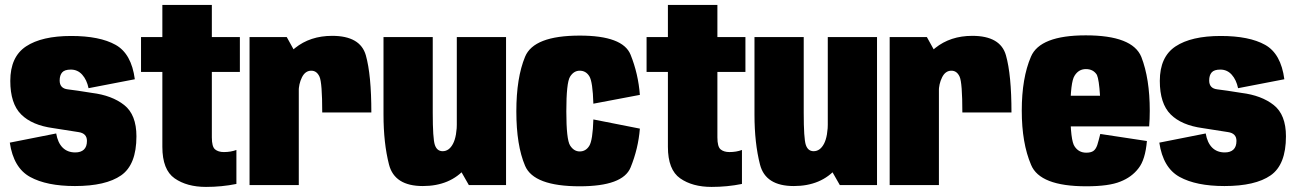

<svg xmlns="http://www.w3.org/2000/svg" viewBox="-20 -746 5222 774"><path d="M282 4Q406.5 4 468.2 -39Q530 -82 530 -196.5Q530 -283.5 480.8 -322.5Q431.5 -361.5 350.5 -371.5Q286 -382 253.2 -385.8Q220.5 -389.5 220.5 -421.5Q220.5 -442.5 230.5 -454Q240.5 -465.5 265.5 -465.5Q293 -465.5 311.5 -444.8Q330 -424 337 -390.5L523.5 -426.5Q510 -529.5 446 -565.2Q382 -601 267 -601Q148.5 -601 85 -559Q21.5 -517 21.5 -420Q21.5 -328.5 65.2 -284.8Q109 -241 194.5 -229.5Q262.5 -218.5 296.5 -213.5Q330.5 -208.5 330.5 -178Q330.5 -154.5 318.2 -143Q306 -131.5 283.5 -131.5Q252 -131.5 232.5 -151Q213 -170.5 206.5 -208L19.5 -171Q34.5 -69.5 101.2 -32.8Q168 4 282 4Z M810.5 7.5Q874 7.5 933 -4.5V-141.5Q910.5 -133 882.5 -133Q860 -133 847 -143.8Q834 -154.5 834 -192V-456H947V-596.5H834V-726H634.5V-596.5H548.5V-456H634.5V-154Q634.5 -61.5 684 -27Q733.5 7.5 810.5 7.5Z M1279 -292.5H1477Q1477 -444.5 1454.8 -523Q1432.5 -601.5 1319 -601.5Q1230.5 -601.5 1169.2 -552.2Q1108 -503 1108 -400.5L1184 -375.5Q1184 -407.5 1197.2 -434.2Q1210.5 -461 1235 -461Q1257 -461 1268 -436.8Q1279 -412.5 1279 -292.5ZM986 0H1184.5V-509L1136 -596.5H986Z M1870 0H2020V-596.5H1821.5V-85ZM1724.5 -596.5H1526V-284Q1526 -169 1548.2 -82.5Q1570.5 4 1684.5 4Q1795 4 1857.5 -68.8Q1920 -141.5 1920 -235.5L1822 -257Q1822 -196.5 1806.2 -166.5Q1790.5 -136.5 1764.5 -136.5Q1741.5 -136.5 1733 -161.8Q1724.5 -187 1724.5 -291.5Z M2317 5Q2491 5 2522 -70.8Q2553 -146.5 2559.5 -227.5L2372 -264.5Q2369.5 -180.5 2355.5 -158Q2341.5 -135.5 2317 -135.5Q2293.5 -135.5 2278.2 -159.5Q2263 -183.5 2263 -297Q2263 -412.5 2278 -436.8Q2293 -461 2317 -461Q2342 -461 2355.8 -438.5Q2369.5 -416 2372 -328L2559.5 -363.5Q2553 -448.5 2522 -525.5Q2491 -602.5 2317 -602.5Q2132 -602.5 2096.8 -517.5Q2061.5 -432.5 2061.5 -297Q2061.5 -160 2096.8 -77.5Q2132 5 2317 5Z M2848.5 7.5Q2912 7.5 2971 -4.5V-141.5Q2948.5 -133 2920.5 -133Q2898 -133 2885 -143.8Q2872 -154.5 2872 -192V-456H2985V-596.5H2872V-726H2672.5V-596.5H2586.5V-456H2672.5V-154Q2672.5 -61.5 2722 -27Q2771.5 7.5 2848.5 7.5Z M3365.5 0H3515.5V-596.5H3317V-85ZM3220 -596.5H3021.5V-284Q3021.5 -169 3043.8 -82.5Q3066 4 3180 4Q3290.5 4 3353 -68.8Q3415.5 -141.5 3415.5 -235.5L3317.5 -257Q3317.5 -196.5 3301.8 -166.5Q3286 -136.5 3260 -136.5Q3237 -136.5 3228.5 -161.8Q3220 -187 3220 -291.5Z M3859.5 -292.5H4057.5Q4057.5 -444.5 4035.2 -523Q4013 -601.5 3899.5 -601.5Q3811 -601.5 3749.8 -552.2Q3688.5 -503 3688.5 -400.5L3764.5 -375.5Q3764.5 -407.5 3777.8 -434.2Q3791 -461 3815.5 -461Q3837.5 -461 3848.5 -436.8Q3859.5 -412.5 3859.5 -292.5ZM3566.5 0H3765V-509L3716.5 -596.5H3566.5Z M4359 5V-130.5Q4329 -130.5 4312.5 -155Q4295 -178 4295 -299.5Q4295 -415.5 4312 -441Q4328.5 -467.5 4357.5 -467.5Q4387.5 -467.5 4402 -444Q4410.5 -424.5 4414.5 -360H4278.5V-236.5H4612.5Q4615 -265.5 4615 -299.5Q4615 -429 4581 -516.5Q4545.5 -603.5 4357 -603.5Q4172.5 -603.5 4136 -517.5Q4099 -431.5 4099 -300Q4099 -169 4136.5 -81.5Q4172 5 4359 5ZM4359 -130.5V5Q4450.5 5 4496.5 -14Q4542.5 -32 4569.5 -67.5Q4597 -102 4603.5 -177.5L4415.5 -206Q4409 -179.5 4403.5 -161.5Q4397.5 -144 4387 -137Q4377 -130.5 4359 -130.5Z M4916 4Q5040.5 4 5102.2 -39Q5164 -82 5164 -196.5Q5164 -283.5 5114.8 -322.5Q5065.5 -361.5 4984.5 -371.5Q4920 -382 4887.2 -385.8Q4854.5 -389.5 4854.5 -421.5Q4854.5 -442.5 4864.5 -454Q4874.5 -465.5 4899.5 -465.5Q4927 -465.5 4945.5 -444.8Q4964 -424 4971 -390.5L5157.5 -426.5Q5144 -529.5 5080 -565.2Q5016 -601 4901 -601Q4782.5 -601 4719 -559Q4655.5 -517 4655.5 -420Q4655.5 -328.5 4699.2 -284.8Q4743 -241 4828.5 -229.5Q4896.5 -218.5 4930.5 -213.5Q4964.5 -208.5 4964.5 -178Q4964.5 -154.5 4952.2 -143Q4940 -131.5 4917.5 -131.5Q4886 -131.5 4866.5 -151Q4847 -170.5 4840.5 -208L4653.5 -171Q4668.5 -69.5 4735.2 -32.8Q4802 4 4916 4Z"/></svg>

Font: Anybody Condensed Black
Style: Regular
Weight: 900
Width: 3
Designer: Tyler Finck
Foundry: Etcetera Type Company
Version: Version 1.113;gftools[0.9.25]